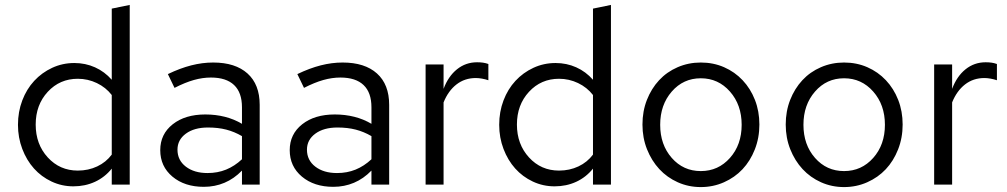

<svg xmlns="http://www.w3.org/2000/svg" viewBox="-20 -750 4092 780"><path d="M434 0V-65Q406 -30 366 -11.5Q326 7 278 7Q231 7 189.5 -12.5Q148 -32 118 -65.5Q88 -99 70.5 -145Q53 -191 53 -243Q53 -296 70.5 -342Q88 -388 119 -421.5Q150 -455 192 -474.5Q234 -494 282 -494Q327 -494 366 -476.5Q405 -459 434 -426V-715L507 -730V0ZM125 -244Q125 -164 174 -110.5Q223 -57 296 -57Q339 -57 375 -74Q411 -91 434 -122V-364Q410 -395 373.5 -412.5Q337 -430 296 -430Q223 -430 174 -377Q125 -324 125 -244Z M808 9Q730 9 680.5 -32.5Q631 -74 631 -140Q631 -205 681.5 -245Q732 -285 814 -285Q856 -285 893.5 -275.5Q931 -266 963 -247V-314Q963 -374 931 -404.5Q899 -435 837 -435Q803 -435 767.5 -425Q732 -415 689 -393L662 -449Q712 -473 757 -484.5Q802 -496 846 -496Q936 -496 985.5 -451.5Q1035 -407 1035 -324V0H963V-57Q931 -24 892 -7.5Q853 9 808 9ZM701 -142Q701 -99 735 -73Q769 -47 823 -47Q864 -47 898.5 -61Q933 -75 963 -103V-197Q932 -215 899 -223.5Q866 -232 825 -232Q769 -232 735 -207Q701 -182 701 -142Z M1334 9Q1256 9 1206.5 -32.5Q1157 -74 1157 -140Q1157 -205 1207.5 -245Q1258 -285 1340 -285Q1382 -285 1419.5 -275.5Q1457 -266 1489 -247V-314Q1489 -374 1457 -404.5Q1425 -435 1363 -435Q1329 -435 1293.5 -425Q1258 -415 1215 -393L1188 -449Q1238 -473 1283 -484.5Q1328 -496 1372 -496Q1462 -496 1511.5 -451.5Q1561 -407 1561 -324V0H1489V-57Q1457 -24 1418 -7.5Q1379 9 1334 9ZM1227 -142Q1227 -99 1261 -73Q1295 -47 1349 -47Q1390 -47 1424.5 -61Q1459 -75 1489 -103V-197Q1458 -215 1425 -223.5Q1392 -232 1351 -232Q1295 -232 1261 -207Q1227 -182 1227 -142Z M1709 0V-488H1782V-389Q1801 -440 1836.5 -468.5Q1872 -497 1918 -497Q1931 -497 1942 -495.5Q1953 -494 1964 -490V-424Q1952 -428 1938.5 -430.5Q1925 -433 1913 -433Q1868 -433 1834.5 -407Q1801 -381 1782 -334V0Z M2389 0V-65Q2361 -30 2321 -11.5Q2281 7 2233 7Q2186 7 2144.5 -12.5Q2103 -32 2073 -65.5Q2043 -99 2025.5 -145Q2008 -191 2008 -243Q2008 -296 2025.5 -342Q2043 -388 2074 -421.5Q2105 -455 2147 -474.5Q2189 -494 2237 -494Q2282 -494 2321 -476.5Q2360 -459 2389 -426V-715L2462 -730V0ZM2080 -244Q2080 -164 2129 -110.5Q2178 -57 2251 -57Q2294 -57 2330 -74Q2366 -91 2389 -122V-364Q2365 -395 2328.5 -412.5Q2292 -430 2251 -430Q2178 -430 2129 -377Q2080 -324 2080 -244Z M2590 -244Q2590 -298 2608 -344Q2626 -390 2657.5 -424Q2689 -458 2733 -477Q2777 -496 2827 -496Q2878 -496 2921.5 -477Q2965 -458 2997 -424Q3029 -390 3047 -344Q3065 -298 3065 -244Q3065 -190 3046.5 -143Q3028 -96 2996.5 -62.5Q2965 -29 2921 -9.5Q2877 10 2827 10Q2777 10 2733.5 -9.5Q2690 -29 2658.5 -63Q2627 -97 2608.5 -143.5Q2590 -190 2590 -244ZM2827 -55Q2898 -55 2945.5 -108.5Q2993 -162 2993 -243Q2993 -324 2945.5 -378Q2898 -432 2827 -432Q2756 -432 2709 -378Q2662 -324 2662 -243Q2662 -162 2709 -108.5Q2756 -55 2827 -55Z M3172 -244Q3172 -298 3190 -344Q3208 -390 3239.5 -424Q3271 -458 3315 -477Q3359 -496 3409 -496Q3460 -496 3503.5 -477Q3547 -458 3579 -424Q3611 -390 3629 -344Q3647 -298 3647 -244Q3647 -190 3628.5 -143Q3610 -96 3578.5 -62.5Q3547 -29 3503 -9.5Q3459 10 3409 10Q3359 10 3315.5 -9.5Q3272 -29 3240.5 -63Q3209 -97 3190.5 -143.5Q3172 -190 3172 -244ZM3409 -55Q3480 -55 3527.5 -108.5Q3575 -162 3575 -243Q3575 -324 3527.5 -378Q3480 -432 3409 -432Q3338 -432 3291 -378Q3244 -324 3244 -243Q3244 -162 3291 -108.5Q3338 -55 3409 -55Z M3775 0V-488H3848V-389Q3867 -440 3902.5 -468.5Q3938 -497 3984 -497Q3997 -497 4008 -495.5Q4019 -494 4030 -490V-424Q4018 -428 4004.5 -430.5Q3991 -433 3979 -433Q3934 -433 3900.5 -407Q3867 -381 3848 -334V0Z"/></svg>

Font: Red Hat Text
Style: Regular
Weight: 400
Designer: Pentagram / MCKL
Foundry: Pentagram / MCKL
Version: Version 1.005; Red Hat Text